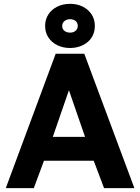

<svg xmlns="http://www.w3.org/2000/svg" viewBox="-20 -980 729 1000"><path d="M10 0 270 -700H419L680 0H522L468 -143H209L156 0ZM255 -267H423L339 -510ZM345 -730Q308 -730 278.5 -744.5Q249 -759 232 -785Q215 -811 215 -845Q215 -879 232 -905Q249 -931 278.5 -945.5Q308 -960 345 -960Q382 -960 411 -945.5Q440 -931 457 -905Q474 -879 474 -845Q474 -811 457.5 -785Q441 -759 411 -744.5Q381 -730 345 -730ZM345 -810Q362 -810 373.5 -819.5Q385 -829 385 -845Q385 -862 373.5 -871Q362 -880 345 -880Q328 -880 316 -870.5Q304 -861 304 -845Q304 -828 316 -819Q328 -810 345 -810Z"/></svg>

Font: Golos Text SemiBold
Style: Regular
Weight: 600
Designer: A.Korolkova, Vitaly Kuzmin
Foundry: ParaType Ltd
Version: Version 2.004